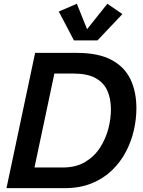

<svg xmlns="http://www.w3.org/2000/svg" viewBox="-20 -978 743 998"><path d="M13.7 0 162.6 -703.1H379.9Q490.7 -703.1 558.8 -667Q627 -630.9 658 -566.2Q689 -501.5 689 -415Q689 -358.4 675.5 -299.8Q662.1 -241.2 633.5 -187.5Q605 -133.8 560.8 -91.6Q516.6 -49.3 455.6 -24.7Q394.5 0 315.4 0ZM159.2 -107.4H306.2Q375 -107.4 422.9 -136.2Q470.7 -165 500.2 -210.9Q529.8 -256.8 543.2 -309.3Q556.6 -361.8 556.6 -409.2Q556.6 -465.3 537.8 -507.1Q519 -548.8 476.3 -572.3Q433.6 -595.7 361.8 -595.7H262.7ZM538.1 -958.5 616.2 -904.8 486.8 -768.1H364.3L285.6 -918L379.4 -958.5L432.6 -826.2Z"/></svg>

Font: Schibsted Grotesk SemiBold
Style: Italic
Weight: 600
Italic angle: -12°
Designer: Bakken & Baeck AS, Henrik Kongsvoll
Foundry: Schibsted ASA
Version: Version 1.100;gftools[0.9.25]